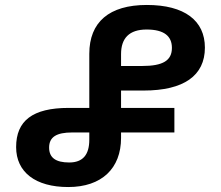

<svg xmlns="http://www.w3.org/2000/svg" viewBox="-20 -744 891 774"><path d="M255 10C390 10 468 -65 468 -188V-210H683V-309H468V-379H559C721 -379 806 -439 806 -552C806 -661 724 -724 572 -724C420 -724 340 -655 340 -527V-309H257C111 -309 45 -257 45 -151C45 -50 123 10 255 10ZM468 -478V-526C468 -590 501 -625 571 -625C642 -625 673 -598 673 -551C673 -500 637 -478 553 -478ZM259 -89C205 -89 178 -108 178 -149C178 -192 208 -210 271 -210H340V-181C340 -120 314 -89 259 -89Z"/></svg>

Font: Noto Sans Georgian Semi
Style: Regular
Weight: 600
Designer: Monotype Design Team
Foundry: Monotype Imaging Inc.
Version: Version 1.901